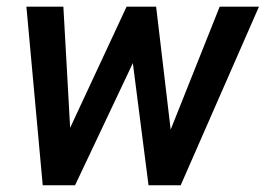

<svg xmlns="http://www.w3.org/2000/svg" viewBox="-20 -548 786 568"><path d="M484.9 -164.6 629.9 -528.3H746.1L514.6 0H419.4L373 -361.3L202.1 0H106.4L58.1 -528.3H167.5L187.5 -169.9L354.5 -528.3H441.9Z"/></svg>

Font: Roboto Medium
Style: Italic
Weight: 500
Italic angle: -12°
Designer: Google
Version: Version 2.134; 2016